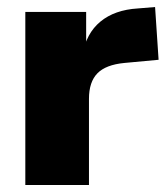

<svg xmlns="http://www.w3.org/2000/svg" viewBox="-20 -526 474 546"><path d="M52 0V-492H225V-371H215Q225 -431 265.5 -464.5Q306 -498 372 -502L421 -506L431 -356L334 -347Q281 -342 257 -317.5Q233 -293 233 -245V0Z"/></svg>

Font: Nunito Sans 12pt ExtraLight Black
Style: Regular
Weight: 900
Version: Version 3.101;gftools[0.9.27]